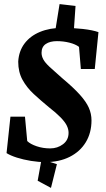

<svg xmlns="http://www.w3.org/2000/svg" viewBox="-20 -781 520 938"><path d="M201 11Q168 11 131 5Q94 -1 62.5 -11Q31 -21 12 -33L31 -211H102L113 -92Q128 -77 159 -66.5Q190 -56 225 -56Q261 -56 288 -76.5Q315 -97 315 -132Q315 -150 306 -168Q297 -186 275.5 -208Q254 -230 218 -258Q178 -291 144.5 -322Q111 -353 90 -391Q69 -429 69 -480Q72 -531 99.5 -568Q127 -605 175 -625Q223 -645 286 -645Q337 -645 385 -639.5Q433 -634 461 -624L443 -444H375L366 -552Q349 -565 319.5 -572.5Q290 -580 258 -580Q224 -580 203.5 -566Q183 -552 183 -523Q183 -507 191.5 -491Q200 -475 222.5 -454Q245 -433 284 -399Q339 -353 370 -318.5Q401 -284 414 -254.5Q427 -225 427 -193Q427 -132 399 -86Q371 -40 320 -14.5Q269 11 201 11ZM229 137 164 102 183 -3 258 21ZM248 -618 271 -761 349 -752 340 -621Z"/></svg>

Font: Faustina
Style: Bold Italic
Weight: 700
Italic angle: -8°
Designer: Alfonso Garcia
Foundry: http://www.omnibus-type.com
Version: Version 1.200